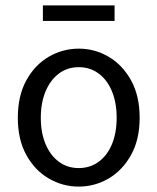

<svg xmlns="http://www.w3.org/2000/svg" viewBox="-20 -678 582 710"><path d="M271.2 12Q211.6 12 160.1 -18.1Q108.7 -48.1 77.3 -105Q45.9 -161.9 45.9 -242.4Q45.9 -323.5 77.3 -380.8Q108.7 -438 160.1 -468Q211.6 -498.1 271.2 -498.1Q330.7 -498.1 381.9 -468Q433 -438 464.7 -380.8Q496.4 -323.5 496.4 -242.4Q496.4 -161.9 464.7 -105Q433 -48.1 381.9 -18.1Q330.7 12 271.2 12ZM271.2 -56.5Q313 -56.5 344.8 -79.7Q376.6 -102.9 394 -144.8Q411.4 -186.7 411.4 -242.4Q411.4 -298.1 394 -340.3Q376.6 -382.6 344.8 -406.1Q313 -429.6 271.2 -429.6Q229.4 -429.6 197.9 -406.1Q166.4 -382.6 148.6 -340.3Q130.9 -298.1 130.9 -242.4Q130.9 -186.7 148.6 -144.8Q166.4 -102.9 197.9 -79.7Q229.4 -56.5 271.2 -56.5ZM138.6 -600.6V-658.1H403.7V-600.6Z"/></svg>

Font: Source Sans 3 VF
Style: Regular
Weight: 200
Designer: Paul D. Hunt
Foundry: Adobe
Version: Version 3.046;hotconv 1.0.118;makeotfexe 2.5.65603